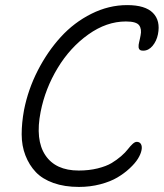

<svg xmlns="http://www.w3.org/2000/svg" viewBox="-20 -715 649 761"><path d="M293 25.9Q235.8 25.9 191.9 10.3Q147.9 -5.4 121.8 -33Q95.7 -60.5 80.8 -98.9Q65.9 -137.2 65.9 -182.6Q65.9 -228 75.2 -278.8Q91.3 -360.4 129.6 -435.3Q168 -510.3 220.7 -568.1Q273.4 -626 342.3 -660.4Q411.1 -694.8 483.9 -694.8Q555.7 -694.8 586.2 -663.8Q616.7 -632.8 606 -579.1Q600.6 -552.2 584.7 -533.2Q568.8 -514.2 547.9 -514.2Q541.5 -514.2 537.6 -515.6Q533.7 -517.1 531.7 -520.5Q529.8 -523.9 529.3 -527.6Q528.8 -531.2 529.5 -537.4Q530.3 -543.5 531.5 -548.1Q532.7 -552.7 534.4 -560.8Q536.1 -568.8 537.1 -574.2Q542.5 -599.6 531.5 -614.7Q520.5 -629.9 479 -629.9Q402.3 -629.9 330.1 -578.4Q257.8 -526.9 208.5 -445.3Q159.2 -363.8 141.1 -272Q119.1 -160.6 159.7 -99.9Q200.2 -39.1 292 -39.1Q333 -39.1 367.2 -47.6Q401.4 -56.2 422.1 -68.6Q442.9 -81.1 460 -95.9Q477.1 -110.8 486.6 -123.3Q496.1 -135.7 505.4 -144.3Q514.6 -152.8 522 -152.8Q533.7 -152.8 538.8 -143.6Q543.9 -134.3 541 -120.1Q538.1 -104.5 526.9 -86.2Q515.6 -67.9 494.1 -47.9Q472.7 -27.8 445.1 -11.5Q417.5 4.9 377.4 15.4Q337.4 25.9 293 25.9Z"/></svg>

Font: Shantell Sans Bouncy
Style: Italic
Weight: 300
Italic angle: -11.31°
Designer: Stephen Nixon, Anya Danilova, Shantell Martin
Foundry: Arrow Type
Version: Version 1.006;[9816181b4]